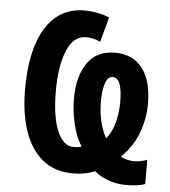

<svg xmlns="http://www.w3.org/2000/svg" viewBox="-54 -774 767 864"><g transform="rotate(5 329.5 -342.0)"><path d="M613.8 -331.1Q613.8 -265.1 590.1 -200.7Q566.4 -136.2 513.2 -84Q542 -68.8 574.2 -68.8Q589.4 -68.8 604 -72Q618.7 -75.2 632.8 -80.1V28.8Q622.6 34.2 598.1 37.6Q573.7 41 550.8 41Q463.9 41 402.8 -8.8Q384.3 0 357.9 4.9Q331.5 9.8 304.2 9.8Q221.2 9.8 166.3 -35.6Q111.3 -81.1 84.2 -161.9Q57.1 -242.7 57.1 -349.1Q57.1 -529.8 119.1 -627.9Q181.2 -726.1 295.9 -725.1Q323.7 -725.1 355.5 -718.5Q387.2 -711.9 405.8 -703.1L375 -590.8Q344.2 -606 310.1 -606Q253.9 -606 224.9 -536.1Q195.8 -466.3 195.8 -353Q195.8 -236.8 223.4 -172.6Q251 -108.4 296.9 -108.9Q319.8 -108.9 333 -113.8Q306.6 -155.3 293.2 -213.6Q279.8 -272 279.8 -325.2Q279.8 -425.8 321.5 -486.8Q363.3 -547.9 445.8 -547.9Q527.3 -547.9 570.6 -491.7Q613.8 -435.5 613.8 -331.1ZM488.8 -328.1Q488.8 -438 445.8 -438Q423.3 -438 412.6 -406.2Q401.9 -374.5 401.9 -325.2Q401.9 -280.3 410.9 -238.3Q419.9 -196.3 439.9 -160.2Q466.3 -192.4 477.5 -237.1Q488.8 -281.7 488.8 -328.1Z"/></g></svg>

Font: Open Sans Condensed
Style: Bold
Weight: 700
Width: 3
Designer: Monotype Design Team
Foundry: Monotype Imaging Inc.
Version: Version 3.003; ttfautohint (v1.8.4)